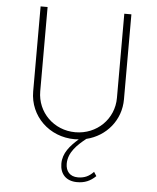

<svg xmlns="http://www.w3.org/2000/svg" viewBox="-55 -642 733 895"><g transform="rotate(5 311.0 -194.5)"><path d="M490.2 -595.2V-201.2C490.2 -102.5 411.6 -24.9 310.5 -24.9C210 -24.9 131.3 -102.5 131.3 -201.2V-595.2H98.6V-197.3C98.6 -82 191.4 7.8 310.5 7.8C316.9 7.8 323.2 7.3 329.6 6.8C290.5 41.5 258.8 76.7 258.8 126.5C258.8 174.8 287.6 205.6 337.9 206.1C374.5 206.5 400.9 194.8 426.3 170.4L414.1 151.4C393.6 172.9 372.1 183.6 340.8 183.6C303.2 183.6 283.7 159.2 283.7 124.5C283.7 70.8 325.7 32.7 364.7 1.5C457.5 -21 523.4 -100.1 523.4 -197.3V-595.2Z"/></g></svg>

Font: Now ExtraLight
Style: Regular
Weight: 200
Designer: Alfredo Marco Pradil
Foundry: Alfredo Marco Pradil
Version: Version 1.200;hotconv 1.0.109;makeotfexe 2.5.65596